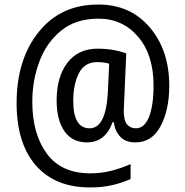

<svg xmlns="http://www.w3.org/2000/svg" viewBox="-20 -737 815 844"><path d="M413 -717Q248 -718 150.5 -597Q53 -476 53 -284Q53 -107 137.5 -10Q222 87 376 87Q429 87 472.5 77Q516 67 554 50V-16Q518 1 472 13Q426 25 377 25Q249 25 185.5 -62Q122 -149 122 -289Q122 -384 153.5 -467.5Q185 -551 249.5 -603Q314 -655 413 -655Q519 -655 587 -575.5Q655 -496 655 -361Q655 -273 635 -223Q615 -173 577 -173Q554 -173 539 -189.5Q524 -206 524 -251Q524 -263 526 -296L535 -502Q479 -523 409 -523Q324 -523 276.5 -461.5Q229 -400 229 -295Q229 -209 263.5 -160Q298 -111 362 -111Q443 -111 475 -200H480Q485 -161 508.5 -136Q532 -111 575 -111Q648 -111 686 -182.5Q724 -254 724 -360Q724 -516 638.5 -616.5Q553 -717 413 -717ZM407 -464Q436 -464 460 -457L454 -329Q445 -173 374 -173Q302 -173 302 -293Q302 -367 327 -415.5Q352 -464 407 -464Z"/></svg>

Font: Noto Sans UI SemiCondensed
Style: Regular
Weight: 400
Width: 4
Designer: Monotype Design Team
Foundry: Monotype Imaging Inc.
Version: 1.001